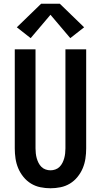

<svg xmlns="http://www.w3.org/2000/svg" viewBox="-20 -999 540 1027"><path d="M250 8Q223 8 196 2.5Q169 -3 146 -17Q123 -31 105.5 -52.5Q88 -74 77.5 -99Q67 -124 63 -151Q59 -178 59 -205V-735H170V-205Q170 -192 171.5 -178.5Q173 -165 176.5 -152.5Q180 -140 186 -128Q192 -116 201.5 -106.5Q211 -97 224 -92.5Q237 -88 250 -88Q263 -88 276 -92.5Q289 -97 298.5 -106.5Q308 -116 314 -128Q320 -140 323.5 -152.5Q327 -165 328.5 -178.5Q330 -192 330 -205V-735H441V-205Q441 -178 437 -151Q433 -124 422.5 -99Q412 -74 394.5 -52.5Q377 -31 354 -17Q331 -3 304 2.5Q277 8 250 8ZM144 -795 70 -853 200 -979H300L430 -853L356 -795L250 -920Z"/></svg>

Font: Iosevka Julsh Curly
Style: Bold
Weight: 700
Designer: Belleve Invis
Foundry: Belleve Invis
Version: Version 15.0.2; ttfautohint (v1.8.4)